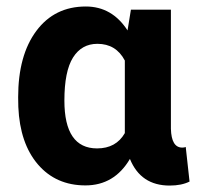

<svg xmlns="http://www.w3.org/2000/svg" viewBox="-20 -558 603 588"><path d="M503.4 -528.3V-163.6Q504.9 -106 538.1 -106Q544.9 -106 548.8 -107.9L560.5 -2Q536.1 10.3 499.5 10.3Q411.1 10.3 377.9 -71.3Q330.1 9.8 241.7 9.8Q151.4 9.8 96.2 -54.4Q41 -118.7 36.1 -230.5L35.6 -260.3Q35.6 -388.7 91.3 -463.4Q147 -538.1 242.7 -538.1Q323.2 -538.1 370.6 -464.8L380.9 -528.3ZM177.2 -250Q177.2 -103.5 277.3 -103.5Q335.4 -103.5 362.3 -150.4V-372.6Q335.4 -423.8 278.3 -423.8Q230 -423.8 203.6 -381.8Q177.2 -339.8 177.2 -250Z"/></svg>

Font: RobotoInd
Style: Bold
Weight: 700
Designer: Google
Version: Version 2.001150; 2014